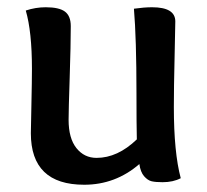

<svg xmlns="http://www.w3.org/2000/svg" viewBox="-20 -499 569 529"><path d="M364 -47Q298 10 212 10Q65 10 65 -132Q65 -139 66.5 -208.5Q68 -278 68 -309Q68 -412 51 -470Q78 -479 106 -479Q143 -479 159 -467Q175 -455 175 -427Q175 -375 172 -285Q169 -195 169 -169Q169 -118 190.5 -91Q212 -64 246 -64Q304 -64 357 -115Q356 -156 356 -242Q356 -392 349 -475Q377 -479 399 -479Q463 -479 463 -440Q463 -422 461 -340Q459 -258 459 -204Q459 -79 478 -8Q457 3 428 3Q409 3 398 0.5Q387 -2 377 -13.5Q367 -25 364 -47Z"/></svg>

Font: Overlock
Style: Bold
Weight: 700
Designer: Dario Muhafara
Foundry: Dario Manuel Muhafara
Version: Version 1.002